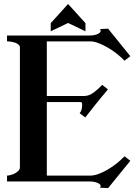

<svg xmlns="http://www.w3.org/2000/svg" viewBox="-20 -947 704 984"><path d="M220 -455H411Q436 -455 459 -472Q482 -489 504 -512L533 -489Q525 -479 517 -469.5Q509 -460 496.5 -445Q484 -430 465.5 -406.5Q447 -383 417 -345L388 -367Q401 -380 401 -409Q401 -424 394 -424H220V-47H443Q461 -47 483.5 -55Q506 -63 529.5 -76.5Q553 -90 576 -108Q599 -126 618 -146L648 -123L534 17L492 15Q496 11 496 7Q496 -3 479 -10Q462 -17 440 -17H16V-47Q23 -47 34.5 -50Q46 -53 56.5 -58.5Q67 -64 74.5 -72Q82 -80 82 -89V-705Q82 -712 75.5 -718Q69 -724 59.5 -727.5Q50 -731 38 -733Q26 -735 16 -735V-765H440Q462 -765 479 -772Q496 -779 496 -789Q496 -794 492 -798L534 -800L648 -659L618 -636Q600 -655 577 -673Q554 -691 530 -704.5Q506 -718 483.5 -726.5Q461 -735 443 -735H220ZM240 -828.4 329 -926.6 418 -828.4V-786.6L329 -829.3L240 -786.6Z"/></svg>

Font: CatShop
Style: Regular
Weight: 400
Designer: Peter Wiegel
Foundry: Peter Wiegel
Version: Version 1.000 2009 initial release